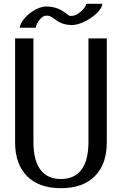

<svg xmlns="http://www.w3.org/2000/svg" viewBox="-20 -970 640 1005"><path d="M516 -950H432Q427 -930 402 -908.5Q377 -887 356 -887Q348 -887 345 -887Q342 -887 336.5 -892Q331 -897 319 -905Q299 -920 274 -928Q249 -936 222 -936Q196 -936 164.5 -919Q133 -902 110 -876Q87 -850 83 -825H167Q171 -847 188 -867.5Q205 -888 222 -888Q233 -888 239.5 -886Q246 -884 257.5 -876Q269 -868 274 -864Q310 -839 356 -839Q385 -839 421.5 -856.5Q458 -874 485.5 -900Q513 -926 516 -950ZM59 -226Q59 -111 121.5 -48Q184 15 299 15Q414 15 476.5 -48Q539 -111 539 -226V-769H443V-226Q443 -131 406.5 -82Q370 -33 299 -33Q228 -33 191.5 -82Q155 -131 155 -226V-769H59Z"/></svg>

Font: LXGW Marker Gothic
Style: Regular
Weight: 400
Version: Version 1.001